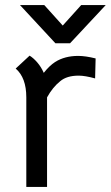

<svg xmlns="http://www.w3.org/2000/svg" viewBox="-20 -738 438 759"><path d="M358 -507 356 -428Q316 -439 291 -439Q244 -439 218 -417Q188 -393 166 -353V1H84V-353Q84 -431 42 -467L97 -518Q112 -509 127.5 -491Q143 -473 153 -450Q175 -478 198 -493Q236 -517 289 -517Q318 -517 358 -507ZM59 -718H155L228 -637L301 -718H398L257 -567H199Z"/></svg>

Font: Bellota
Style: Bold
Weight: 700
Designer: Kemie Guaida
Foundry: Kemie Guaida
Version: Version 4.001